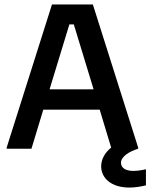

<svg xmlns="http://www.w3.org/2000/svg" viewBox="-20 -670 678 865"><path d="M121.7 0 175 -175.8H429.2L480.8 -5C452.5 17.5 435.8 47.5 435.8 79.2C435.8 131.7 480 175 563.3 175C590 175 617.5 170 637.5 165V92.5C620 96.7 598.3 100 580.8 100C545 100 525 85.8 525 63.3C525 35.8 561.7 12.5 602.5 0V-5L398.3 -650H214.2L10 -5V0ZM292.5 -560H312.5L401.7 -267.5H203.3Z"/></svg>

Font: Familjen Grotesk Medium
Style: Regular
Weight: 500
Designer: Anders Wikstroem, Jonas Baeckman, Matilda Gysing, Kristian Moeller
Foundry: Familjen STHLM AB
Version: Version 2.000